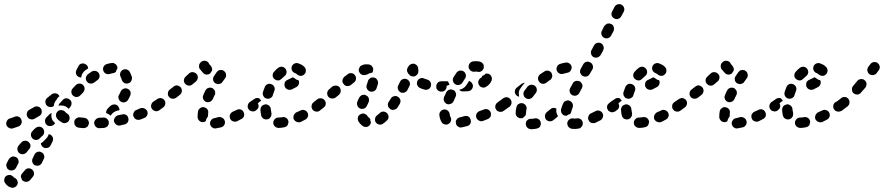

<svg xmlns="http://www.w3.org/2000/svg" viewBox="-39 -588 4263 926"><path d="M21 261Q17 258 13 257Q13 257 12 256Q9 256 6 256Q2 256 -1 257Q-4 258 -7 259Q-16 265 -18 275Q-21 285 -15 294Q-8 305 3 312Q8 314 13 316Q23 320 32 315Q41 311 45 301Q47 297 47 292Q46 287 44 282Q42 278 39 274Q35 271 30 269Q30 269 29 268Q28 268 27 267Q25 263 21 261ZM68 281Q69 282 69 282Q73 285 77 287Q82 289 87 289Q92 289 97 287Q101 285 105 282Q112 274 119 265Q126 257 125 247Q124 236 116 230Q108 223 97 224Q87 225 81 233Q75 241 69 247Q65 251 63 256Q61 262 62 267Q63 270 65 273Q66 276 67 280Q68 281 68 281ZM39 170Q34 168 29 167Q24 166 20 167Q15 169 11 172Q7 175 4 179Q-1 189 -6 198Q-8 202 -9 207Q-9 212 -7 217Q-6 222 -3 226Q1 229 5 232Q14 236 24 233Q34 230 39 220Q42 213 47 204Q53 195 50 185Q47 175 39 170ZM117 194Q120 204 129 209Q134 211 139 211Q144 212 149 210Q153 209 157 205Q161 202 163 198Q165 194 166 191L172 179Q177 170 173 160Q170 150 160 146Q151 141 141 145Q132 148 127 158L122 169Q120 172 119 175Q114 184 117 194ZM99 97Q96 94 91 92Q86 90 81 91Q76 91 72 93Q67 95 64 99Q57 107 50 115Q44 123 45 133Q46 143 53 150Q57 153 62 155Q67 156 72 156Q77 155 81 153Q85 151 89 147Q95 139 101 132Q108 125 108 114Q107 104 99 97ZM214 95 205 113Q201 122 191 125Q181 128 172 124Q166 121 162 115Q159 110 158 103Q164 100 168 96L177 87L182 82Q189 76 193 67Q195 63 196 59Q198 59 200 60Q201 60 203 61Q213 66 216 76Q219 85 214 95ZM161 71 167 66Q174 59 174 48Q174 38 167 30Q164 27 159 25Q155 23 150 23Q145 23 140 25Q135 27 132 30L126 35L118 44Q114 48 112 52Q110 57 110 62Q110 67 112 71Q114 76 117 79Q124 87 135 87Q145 87 152 80ZM64 8Q68 -1 64 -11Q63 -15 59 -19Q56 -23 51 -25Q47 -27 42 -27Q37 -27 32 -25Q22 -21 10 -17Q9 -17 8 -17Q-2 -13 -6 -4Q-11 5 -8 15Q-4 25 5 29Q14 34 24 31Q24 31 26 30Q38 26 50 22Q60 18 64 8ZM480 20Q483 16 485 12Q486 7 486 2Q485 -8 477 -15Q469 -22 459 -21Q449 -20 439 -20Q429 -19 422 -11Q415 -4 415 7Q416 12 418 16Q420 21 424 24Q427 27 432 29Q437 31 442 30Q452 30 463 29Q468 28 472 26Q477 24 480 20ZM381 24Q385 21 387 16Q389 12 390 7Q390 -4 384 -11Q377 -19 366 -20Q356 -21 347 -22Q337 -23 329 -17Q320 -11 319 0Q319 5 320 9Q321 14 324 18Q327 22 332 25Q336 27 341 28Q351 29 363 30Q368 30 372 29Q377 27 381 24ZM203 20Q198 20 193 19Q189 17 185 13Q178 6 178 -4Q178 -15 185 -22L199 -36Q201 -39 204 -40Q207 -42 210 -43Q209 -39 209 -34Q208 -29 209 -25Q210 -20 211 -15Q213 -11 215 -7Q218 -4 221 0L227 6L221 13Q217 16 213 18Q208 20 203 20ZM578 0Q580 -4 581 -9Q581 -14 580 -18Q578 -29 569 -34Q560 -39 550 -36Q540 -34 530 -32Q520 -29 515 -20Q509 -12 511 -2Q514 8 523 14Q531 19 541 17Q552 15 562 12Q567 11 571 8Q575 5 578 0ZM278 5Q283 4 287 1Q291 -1 293 -6Q299 -15 296 -25Q294 -35 285 -40Q279 -44 275 -49Q268 -56 257 -57Q247 -58 239 -51Q236 -47 233 -43Q231 -38 231 -33Q231 -28 232 -24Q234 -19 237 -15Q246 -5 259 2Q263 5 268 6Q273 7 278 5ZM671 -52Q667 -61 657 -65Q648 -69 638 -66Q629 -62 620 -58Q610 -55 606 -45Q601 -36 605 -26Q607 -22 610 -18Q613 -14 618 -12Q622 -10 627 -10Q632 -10 637 -11Q647 -15 657 -19Q667 -23 671 -33Q675 -42 671 -52ZM162 -44Q163 -49 162 -54Q162 -59 159 -63Q154 -72 144 -74Q133 -77 125 -71Q114 -65 103 -59Q93 -53 91 -44Q88 -34 93 -25Q98 -15 108 -13Q118 -10 127 -15Q139 -22 151 -29Q155 -31 158 -35Q161 -39 162 -44ZM473 -42Q473 -43 473 -44Q472 -45 473 -46Q473 -51 475 -56Q477 -60 480 -64Q487 -70 493 -77Q497 -80 501 -82Q506 -84 511 -84Q516 -85 521 -83Q525 -81 529 -78Q532 -74 534 -70Q537 -65 537 -60Q537 -59 537 -58Q537 -57 536 -56Q531 -55 525 -54Q516 -51 509 -46Q501 -41 496 -32Q495 -31 494 -30Q493 -31 492 -32Q484 -39 475 -42Q474 -42 473 -42ZM735 -91Q733 -95 728 -98Q724 -101 719 -102Q714 -102 710 -101Q705 -100 701 -97Q692 -91 690 -81Q688 -71 694 -63Q697 -58 701 -56Q706 -53 710 -52Q715 -51 720 -52Q725 -54 729 -56V-57Q738 -62 740 -73Q741 -83 735 -91ZM249 -90 263 -105Q269 -113 280 -114Q290 -114 298 -107Q302 -104 304 -100Q306 -95 306 -90Q306 -85 305 -81Q303 -76 300 -72L292 -63Q292 -63 292 -64H291Q288 -67 285 -70Q281 -73 277 -75Q273 -77 268 -78Q263 -79 258 -79Q254 -80 249 -79Q246 -79 243 -78Q244 -81 245 -84Q247 -88 249 -90ZM185 -81Q179 -89 180 -100Q181 -110 189 -116Q199 -124 209 -132Q217 -139 228 -138Q238 -137 245 -129Q246 -128 246 -127Q247 -126 248 -124Q246 -123 245 -122Q238 -116 234 -108L233 -106L232 -105Q226 -98 223 -90Q221 -84 221 -77Q220 -77 220 -77Q212 -70 202 -72Q191 -73 185 -81ZM532 -123Q531 -118 533 -113Q534 -108 537 -104Q540 -100 544 -98Q553 -92 563 -95Q573 -97 578 -106Q581 -110 583 -114Q586 -120 589 -127Q593 -136 590 -146Q586 -156 576 -160Q572 -162 567 -162Q562 -162 557 -160Q553 -158 549 -155Q545 -151 543 -147Q542 -142 539 -138Q538 -135 536 -132Q533 -128 532 -123ZM369 -160Q369 -165 367 -170Q365 -174 362 -178Q354 -185 344 -185Q334 -185 326 -177Q319 -170 312 -162Q305 -155 305 -144Q306 -134 313 -127Q321 -120 331 -120Q342 -121 349 -129Q355 -136 362 -142Q365 -146 367 -151Q369 -155 369 -160ZM437 -236Q431 -244 421 -246Q411 -248 402 -242Q394 -236 385 -230Q377 -223 375 -213Q374 -203 380 -195Q386 -186 397 -185Q407 -184 415 -190Q423 -196 430 -201Q439 -207 441 -217Q443 -227 437 -236ZM579 -186Q584 -187 588 -190Q592 -193 594 -198Q597 -202 597 -207Q598 -212 597 -217Q593 -229 587 -241Q582 -250 572 -253Q562 -256 553 -251Q544 -246 541 -236Q538 -226 543 -217Q546 -211 548 -204Q551 -194 560 -188Q569 -183 579 -186ZM330 -251 339 -268Q343 -278 353 -281Q363 -284 372 -279Q378 -276 382 -271Q386 -265 386 -258Q379 -253 371 -248Q364 -242 359 -234Q354 -226 353 -216Q353 -215 353 -214Q350 -214 347 -215Q343 -215 341 -217Q331 -222 328 -231Q325 -241 330 -251ZM471 -233Q462 -238 459 -248Q456 -258 461 -267Q466 -276 476 -279Q488 -283 499 -284Q504 -285 509 -284Q514 -282 518 -279Q522 -276 524 -272Q527 -268 527 -263Q527 -261 527 -260Q527 -259 527 -257Q522 -251 520 -242Q519 -242 519 -241Q516 -239 513 -237Q509 -235 505 -235Q498 -234 490 -231Q480 -229 471 -233Z M1045 -5Q1042 -15 1033 -20Q1024 -25 1014 -23Q1004 -20 995 -18Q985 -17 979 -8Q973 0 974 10Q975 15 978 20Q980 24 985 27Q989 30 993 31Q998 32 1003 31Q1014 29 1028 26Q1038 23 1043 14Q1048 5 1045 -5ZM914 -22Q914 -25 914 -27Q914 -38 916 -50Q917 -60 926 -66Q934 -73 944 -71Q949 -70 953 -68Q958 -65 961 -61Q964 -57 965 -52Q966 -48 965 -43Q964 -34 964 -27Q964 -26 964 -26Q962 -24 960 -21Q955 -13 953 -4Q953 -3 952 -3Q950 -1 947 0Q944 1 941 1Q930 2 923 -5Q915 -12 914 -22ZM1138 -28Q1139 -33 1139 -38Q1138 -43 1136 -47Q1132 -56 1122 -60Q1112 -63 1103 -58Q1093 -53 1083 -49Q1079 -47 1075 -43Q1072 -39 1070 -35Q1068 -30 1069 -25Q1069 -20 1071 -16Q1075 -6 1085 -3Q1095 1 1104 -3Q1115 -8 1125 -14Q1130 -16 1133 -20Q1136 -23 1138 -28ZM1203 -91Q1200 -96 1196 -98Q1192 -101 1187 -102Q1182 -102 1177 -101Q1173 -100 1169 -97L1166 -96Q1158 -90 1156 -80Q1154 -69 1160 -61Q1163 -57 1167 -54Q1172 -52 1177 -51Q1181 -50 1186 -51Q1191 -52 1195 -55L1197 -57Q1206 -63 1208 -73Q1209 -83 1203 -91ZM754 -105Q751 -109 747 -111Q742 -114 737 -115Q732 -116 728 -114Q723 -113 719 -110Q709 -103 701 -98Q692 -92 690 -81Q689 -71 694 -63Q700 -54 711 -52Q721 -51 729 -56Q738 -63 748 -70Q756 -76 758 -86Q760 -96 754 -105ZM954 -97Q958 -95 963 -95Q968 -95 973 -97Q978 -98 981 -102Q985 -105 987 -110Q991 -119 996 -129Q999 -133 999 -138Q999 -143 998 -148Q996 -153 993 -156Q990 -160 986 -163Q976 -167 966 -164Q957 -161 952 -152Q946 -141 942 -130Q937 -121 941 -111Q945 -101 954 -97ZM833 -166Q826 -174 816 -176Q806 -177 798 -170L780 -156Q772 -150 771 -140Q769 -129 776 -121Q782 -113 792 -112Q803 -111 811 -117L829 -131Q837 -138 838 -148Q839 -158 833 -166ZM909 -231Q902 -239 891 -240Q881 -241 873 -234Q865 -227 857 -219Q849 -212 848 -202Q847 -192 854 -184Q861 -176 871 -175Q881 -174 889 -181Q898 -189 907 -196Q914 -203 915 -213Q916 -224 909 -231ZM1000 -186Q1004 -184 1009 -183Q1014 -182 1018 -183Q1023 -184 1027 -186Q1032 -189 1034 -193Q1041 -203 1047 -211Q1050 -215 1051 -220Q1052 -225 1051 -230Q1050 -235 1048 -239Q1045 -243 1041 -246Q1037 -249 1032 -250Q1027 -251 1022 -250Q1017 -250 1013 -247Q1009 -244 1006 -240Q1000 -232 993 -221Q987 -212 989 -202Q991 -192 1000 -186ZM930 -250Q929 -250 929 -250Q921 -257 921 -267Q920 -278 927 -285L928 -287Q932 -290 936 -293Q941 -295 946 -295Q951 -295 955 -294Q960 -292 964 -289Q966 -287 967 -285Q968 -283 969 -281Q972 -276 977 -271Q980 -268 982 -263Q984 -259 984 -254Q984 -252 984 -251Q984 -249 984 -248Q979 -241 974 -233Q974 -233 974 -233Q966 -228 957 -228Q948 -229 942 -235Q935 -242 930 -249Q930 -249 930 -250Z M1348 16Q1350 12 1351 7Q1353 2 1352 -3Q1350 -13 1342 -19Q1333 -25 1323 -23Q1313 -21 1303 -21Q1293 -21 1286 -13Q1279 -6 1279 5Q1279 10 1281 14Q1283 19 1287 22Q1290 25 1295 27Q1300 29 1305 29Q1317 29 1331 26Q1336 25 1340 23Q1345 20 1348 16ZM1444 -45Q1439 -54 1429 -57Q1419 -60 1410 -55Q1400 -50 1390 -46Q1386 -44 1383 -40Q1379 -36 1378 -32Q1376 -27 1376 -22Q1376 -17 1378 -12Q1381 -8 1384 -5Q1388 -1 1393 0Q1397 2 1402 2Q1407 2 1412 0Q1422 -5 1433 -11Q1443 -16 1446 -26Q1449 -36 1444 -45ZM1221 -30Q1218 -43 1217 -59Q1217 -64 1219 -68Q1220 -73 1224 -77Q1227 -80 1232 -82Q1236 -84 1241 -85Q1251 -85 1259 -78Q1267 -71 1267 -61Q1268 -51 1270 -43Q1271 -40 1270 -36Q1270 -32 1269 -28Q1265 -23 1262 -18Q1260 -16 1257 -15Q1255 -13 1252 -13Q1242 -10 1233 -15Q1224 -20 1221 -30ZM1512 -91Q1510 -95 1505 -98Q1501 -101 1496 -102Q1491 -102 1487 -101Q1482 -100 1478 -97L1474 -95Q1465 -89 1464 -79Q1462 -69 1468 -60Q1471 -56 1475 -53Q1479 -51 1484 -50Q1489 -49 1494 -50Q1499 -51 1503 -54L1506 -57Q1515 -62 1517 -73Q1518 -83 1512 -91ZM1207 -92Q1213 -98 1221 -102Q1216 -107 1212 -113Q1211 -114 1210 -114Q1208 -114 1207 -115Q1202 -116 1197 -115Q1192 -114 1188 -111Q1178 -104 1169 -98Q1160 -92 1158 -81Q1157 -71 1162 -63Q1165 -59 1170 -56Q1174 -53 1179 -52Q1183 -52 1187 -52Q1191 -53 1195 -55Q1195 -56 1195 -58Q1194 -67 1197 -75Q1200 -85 1207 -92ZM1231 -125Q1234 -121 1237 -117Q1241 -114 1246 -113Q1251 -111 1256 -112Q1261 -112 1265 -115Q1269 -117 1273 -121Q1276 -125 1277 -130Q1280 -140 1284 -150Q1286 -154 1286 -159Q1286 -164 1284 -169Q1282 -173 1278 -177Q1275 -180 1270 -182Q1260 -186 1251 -182Q1241 -177 1238 -168Q1233 -156 1229 -144Q1228 -139 1228 -134Q1229 -129 1231 -125ZM1401 -201Q1396 -202 1391 -204Q1384 -208 1378 -213Q1378 -213 1378 -213Q1376 -214 1374 -215Q1372 -214 1370 -214Q1368 -213 1367 -212Q1361 -209 1346 -202Q1346 -202 1345 -202Q1345 -201 1344 -201Q1341 -198 1337 -195Q1333 -189 1333 -182Q1332 -175 1335 -169Q1340 -159 1350 -156Q1359 -153 1369 -157Q1383 -165 1390 -168Q1399 -173 1402 -182Q1405 -192 1401 -201ZM1284 -207Q1288 -204 1292 -202Q1297 -200 1302 -200Q1307 -200 1311 -202Q1316 -205 1319 -208Q1326 -215 1333 -221Q1341 -227 1343 -237Q1344 -248 1338 -256Q1332 -264 1322 -266Q1311 -267 1303 -261Q1292 -253 1283 -242Q1276 -235 1276 -224Q1276 -214 1284 -207ZM1389 -284Q1384 -283 1380 -281Q1375 -278 1372 -274Q1369 -271 1368 -266Q1365 -256 1370 -247Q1375 -238 1385 -235Q1388 -234 1390 -232Q1392 -231 1393 -230Q1400 -223 1411 -222Q1421 -222 1428 -229Q1436 -236 1436 -246Q1437 -257 1430 -264Q1424 -271 1415 -276Q1407 -280 1399 -283Q1394 -284 1389 -284Z M1711 20Q1699 12 1690 -2Q1685 -11 1687 -21Q1689 -31 1698 -36Q1707 -42 1717 -40Q1727 -37 1733 -29Q1735 -24 1739 -22Q1741 -20 1743 -18Q1746 -16 1747 -13Q1747 -6 1749 0Q1749 2 1750 4Q1749 6 1748 9Q1747 11 1746 13Q1740 22 1730 24Q1720 26 1711 20ZM1835 -24Q1835 -29 1833 -34Q1831 -38 1828 -42Q1821 -49 1810 -50Q1800 -50 1793 -43Q1786 -37 1780 -32Q1771 -26 1770 -15Q1768 -5 1774 3Q1777 7 1782 10Q1786 12 1791 13Q1796 14 1801 12Q1805 11 1809 8Q1818 2 1827 -7Q1831 -10 1833 -15Q1835 -19 1835 -24ZM1526 -105Q1520 -113 1509 -114Q1499 -115 1491 -109Q1481 -101 1477 -98Q1473 -95 1470 -91Q1467 -87 1466 -82Q1466 -77 1466 -72Q1467 -67 1470 -63Q1476 -54 1486 -52Q1496 -50 1505 -56Q1511 -60 1523 -70Q1531 -76 1532 -87Q1533 -97 1526 -105ZM1880 -121Q1872 -127 1862 -124Q1851 -122 1846 -113Q1841 -104 1836 -97Q1833 -93 1832 -88Q1831 -83 1832 -78Q1833 -73 1836 -69Q1839 -65 1843 -62Q1852 -56 1862 -59Q1872 -61 1878 -69Q1883 -78 1889 -87Q1894 -96 1892 -106Q1889 -116 1880 -121ZM1685 -77Q1687 -73 1691 -69Q1694 -66 1699 -64Q1709 -61 1718 -65Q1727 -69 1731 -79Q1734 -86 1738 -93Q1740 -98 1741 -103Q1741 -107 1740 -112Q1739 -117 1736 -121Q1733 -125 1728 -127Q1724 -130 1719 -131Q1714 -131 1709 -130Q1705 -129 1701 -126Q1697 -123 1694 -118Q1688 -108 1684 -96Q1682 -92 1683 -87Q1683 -82 1685 -77ZM1604 -148Q1605 -153 1603 -158Q1602 -163 1599 -167Q1592 -175 1582 -175Q1571 -176 1563 -170L1548 -157Q1540 -150 1539 -140Q1538 -129 1545 -121Q1552 -113 1562 -113Q1572 -112 1580 -118L1596 -131Q1599 -135 1602 -139Q1604 -143 1604 -148ZM1937 -191Q1936 -195 1932 -199Q1929 -203 1925 -205Q1916 -210 1906 -207Q1896 -204 1891 -195L1882 -177Q1880 -173 1879 -168Q1879 -163 1880 -158Q1882 -153 1885 -149Q1888 -146 1892 -143Q1902 -138 1912 -142Q1921 -145 1926 -154L1935 -172Q1938 -176 1938 -181Q1939 -186 1937 -191ZM1745 -147Q1754 -144 1764 -148Q1773 -152 1777 -162Q1781 -173 1784 -184Q1786 -194 1780 -203Q1775 -212 1765 -214Q1760 -215 1755 -214Q1750 -214 1746 -211Q1742 -208 1739 -204Q1736 -200 1735 -195Q1733 -188 1730 -179Q1726 -170 1731 -160Q1735 -151 1745 -147ZM2115 -171Q2115 -176 2113 -181Q2111 -185 2108 -189Q2104 -192 2100 -194Q2095 -196 2090 -196Q2079 -196 2072 -189Q2065 -181 2065 -171Q2065 -166 2066 -161Q2068 -157 2072 -153Q2075 -150 2080 -148Q2085 -146 2090 -146Q2100 -146 2108 -153Q2115 -161 2115 -171ZM2027 -158Q2032 -160 2035 -164Q2038 -168 2039 -173Q2042 -183 2037 -192Q2032 -201 2022 -204Q2014 -206 2007 -209Q1998 -214 1988 -210Q1978 -207 1974 -197Q1972 -193 1972 -188Q1971 -183 1973 -178Q1975 -174 1978 -170Q1981 -166 1986 -164Q1996 -159 2008 -156Q2013 -154 2018 -155Q2023 -155 2027 -158ZM1673 -225Q1667 -234 1657 -235Q1646 -237 1638 -230Q1630 -224 1622 -218Q1618 -215 1616 -210Q1613 -206 1613 -201Q1612 -196 1613 -191Q1615 -187 1618 -183Q1624 -174 1635 -173Q1645 -172 1653 -178Q1661 -185 1668 -190Q1677 -197 1678 -207Q1679 -217 1673 -225ZM1938 -224Q1937 -225 1936 -227Q1934 -228 1933 -230Q1930 -232 1928 -236Q1926 -239 1925 -243Q1923 -248 1924 -253Q1925 -258 1927 -262Q1930 -266 1932 -269Q1934 -274 1939 -276Q1943 -279 1947 -280Q1952 -281 1957 -281Q1962 -280 1966 -277Q1972 -274 1975 -268Q1978 -262 1978 -256Q1978 -251 1979 -247Q1979 -242 1978 -237Q1976 -232 1973 -228Q1968 -225 1964 -221Q1964 -221 1964 -221Q1962 -220 1960 -220Q1959 -219 1957 -219Q1952 -219 1947 -220Q1942 -221 1938 -224ZM1706 -228Q1697 -232 1693 -242Q1691 -246 1691 -251Q1692 -256 1694 -261Q1696 -265 1699 -269Q1703 -272 1708 -274Q1718 -278 1727 -278Q1734 -278 1741 -277Q1751 -275 1757 -266Q1763 -257 1760 -247Q1760 -244 1759 -242Q1758 -239 1756 -237Q1754 -237 1752 -237Q1742 -235 1734 -230Q1732 -229 1731 -228Q1729 -228 1728 -228Q1727 -228 1725 -227Q1716 -224 1706 -228Z M2231 -10Q2229 -20 2220 -26Q2211 -31 2201 -28Q2189 -25 2179 -22Q2174 -21 2170 -18Q2166 -16 2163 -11Q2160 -7 2159 -2Q2159 3 2160 7Q2162 18 2171 23Q2179 29 2190 26Q2201 24 2214 20Q2224 18 2229 9Q2234 0 2231 -10ZM2106 12Q2111 13 2116 13Q2121 12 2125 9Q2134 4 2136 -6Q2139 -16 2133 -25Q2131 -30 2130 -37Q2129 -47 2121 -54Q2113 -61 2103 -60Q2093 -59 2086 -51Q2079 -43 2080 -33Q2082 -13 2091 1Q2093 5 2097 8Q2101 11 2106 12ZM2328 -28Q2329 -32 2329 -37Q2329 -42 2327 -47Q2323 -56 2314 -60Q2304 -64 2295 -60Q2284 -56 2273 -52Q2264 -48 2259 -39Q2255 -29 2259 -19Q2263 -10 2272 -6Q2281 -1 2291 -5Q2303 -10 2314 -14Q2319 -16 2322 -20Q2326 -23 2328 -28ZM2400 -92Q2397 -96 2393 -98Q2389 -101 2384 -102Q2379 -102 2374 -101Q2369 -100 2365 -97Q2363 -96 2361 -94Q2356 -91 2354 -87Q2351 -83 2350 -78Q2349 -73 2350 -68Q2351 -63 2354 -59Q2359 -51 2370 -49Q2380 -47 2388 -52Q2392 -55 2395 -57Q2403 -63 2405 -73Q2406 -83 2400 -92ZM2105 -125 2103 -121Q2101 -116 2101 -111Q2100 -106 2102 -102Q2104 -97 2107 -93Q2110 -90 2115 -87Q2124 -83 2134 -87Q2144 -90 2148 -99L2150 -103L2158 -121Q2163 -130 2159 -140Q2156 -150 2147 -154Q2142 -156 2137 -157Q2132 -157 2127 -155Q2123 -154 2119 -150Q2115 -147 2113 -142ZM2120 -176Q2124 -178 2129 -179Q2126 -184 2124 -190Q2124 -192 2123 -194Q2121 -195 2119 -196Q2116 -196 2114 -196H2090Q2080 -196 2072 -189Q2065 -181 2065 -171Q2065 -166 2067 -161Q2069 -157 2072 -153Q2076 -150 2080 -148Q2085 -146 2090 -146L2093 -152Q2097 -160 2103 -166Q2111 -173 2120 -176ZM2194 -147Q2207 -148 2218 -148Q2229 -149 2236 -157Q2242 -165 2242 -175Q2241 -183 2236 -189Q2231 -195 2223 -198Q2222 -196 2221 -194Q2216 -187 2212 -180Q2207 -172 2200 -166Q2193 -160 2183 -157Q2180 -156 2177 -156Q2178 -154 2179 -151Q2182 -149 2186 -148Q2190 -147 2194 -147ZM2317 -232Q2314 -233 2311 -233Q2307 -234 2304 -233Q2300 -229 2296 -226Q2291 -223 2287 -222Q2286 -221 2286 -220Q2285 -218 2285 -217Q2284 -214 2279 -212Q2271 -206 2268 -196Q2266 -186 2272 -177Q2277 -168 2288 -166Q2298 -164 2306 -170Q2325 -181 2332 -200Q2335 -209 2331 -219Q2327 -228 2317 -232ZM2158 -181Q2167 -176 2177 -179Q2187 -182 2192 -191Q2197 -200 2203 -208Q2209 -216 2208 -226Q2206 -237 2198 -243Q2194 -246 2189 -247Q2184 -248 2179 -248Q2175 -247 2170 -244Q2166 -242 2163 -238Q2155 -227 2148 -215Q2143 -206 2146 -196Q2149 -186 2158 -181ZM2226 -282Q2220 -273 2221 -263Q2222 -258 2225 -254Q2227 -250 2231 -247Q2235 -244 2240 -243Q2245 -241 2250 -242Q2253 -243 2255 -243Q2260 -243 2265 -242Q2275 -239 2283 -245Q2292 -251 2294 -261Q2295 -266 2294 -271Q2294 -275 2291 -280Q2288 -284 2284 -287Q2280 -289 2275 -291Q2265 -293 2255 -293Q2249 -293 2242 -292Q2232 -290 2226 -282Z M2559 29Q2563 26 2566 22Q2568 18 2569 13Q2570 8 2569 3Q2567 -7 2559 -13Q2550 -19 2540 -17Q2533 -15 2526 -15Q2525 -15 2523 -15Q2518 -16 2514 -14Q2509 -13 2505 -9Q2501 -6 2499 -2Q2497 3 2497 8Q2496 18 2503 26Q2510 34 2520 35Q2523 35 2526 35Q2538 35 2550 32Q2555 31 2559 29ZM2760 29Q2764 26 2767 22Q2770 18 2771 14Q2772 9 2772 4Q2770 -6 2762 -13Q2753 -19 2743 -17Q2737 -16 2732 -16Q2729 -16 2726 -17Q2715 -18 2707 -12Q2699 -6 2697 4Q2696 9 2698 14Q2699 19 2702 23Q2705 27 2709 29Q2713 32 2718 33Q2725 34 2732 34Q2741 34 2751 32Q2756 32 2760 29ZM2869 -23Q2870 -28 2870 -33Q2869 -37 2867 -42Q2862 -51 2852 -54Q2842 -57 2833 -52Q2822 -46 2811 -41Q2802 -37 2799 -27Q2795 -17 2800 -8Q2802 -3 2806 0Q2809 3 2814 5Q2819 6 2824 6Q2829 6 2833 4Q2844 -2 2857 -8Q2861 -10 2864 -14Q2867 -18 2869 -23ZM2652 -28Q2651 -29 2651 -30Q2646 -39 2644 -48Q2643 -56 2645 -64Q2638 -68 2629 -68Q2621 -67 2615 -61Q2607 -54 2598 -47Q2595 -44 2592 -40Q2590 -35 2589 -31Q2589 -26 2590 -21Q2591 -16 2594 -12Q2601 -4 2611 -3Q2621 -2 2629 -8Q2639 -16 2649 -24Q2650 -25 2650 -26Q2651 -27 2652 -28ZM2456 -24Q2452 -28 2450 -32Q2448 -37 2448 -42Q2448 -43 2448 -45Q2448 -57 2452 -72Q2454 -82 2463 -87Q2472 -92 2482 -90Q2492 -87 2497 -79Q2503 -70 2500 -60Q2498 -51 2498 -45Q2498 -44 2498 -43Q2498 -40 2497 -36Q2496 -32 2494 -29Q2492 -28 2490 -26Q2487 -24 2485 -21Q2482 -19 2480 -18Q2477 -18 2474 -18Q2469 -17 2464 -19Q2460 -21 2456 -24ZM2667 -61Q2670 -73 2676 -87Q2678 -92 2681 -96Q2684 -99 2689 -101Q2693 -103 2698 -104Q2703 -104 2708 -102Q2718 -98 2722 -89Q2726 -79 2723 -70Q2718 -58 2716 -49Q2715 -46 2714 -43Q2712 -40 2710 -38Q2701 -36 2694 -30Q2693 -30 2693 -30Q2691 -30 2689 -30Q2687 -30 2685 -30Q2675 -33 2670 -42Q2665 -51 2667 -61ZM2942 -91Q2940 -95 2935 -98Q2931 -101 2926 -102Q2921 -102 2917 -101Q2912 -100 2908 -97Q2905 -95 2900 -92Q2896 -89 2893 -85Q2890 -81 2889 -76Q2888 -71 2889 -66Q2890 -62 2893 -57Q2895 -53 2900 -51Q2904 -48 2909 -47Q2913 -46 2918 -47Q2923 -48 2927 -50Q2933 -54 2936 -57Q2945 -62 2947 -73Q2948 -83 2942 -91ZM2423 -109Q2420 -113 2416 -116Q2411 -118 2406 -119Q2402 -120 2397 -118Q2392 -117 2388 -114Q2375 -104 2366 -98Q2357 -92 2355 -82Q2354 -71 2359 -63Q2362 -59 2366 -56Q2371 -53 2375 -52Q2380 -52 2385 -53Q2390 -54 2394 -56Q2404 -63 2419 -74Q2427 -81 2428 -91Q2429 -101 2423 -109ZM2496 -115Q2505 -109 2515 -111Q2525 -113 2531 -121Q2537 -130 2544 -138Q2551 -146 2550 -157Q2549 -167 2541 -174Q2537 -177 2532 -178Q2527 -180 2522 -179Q2517 -179 2513 -176Q2508 -174 2505 -170Q2497 -160 2490 -150Q2484 -142 2486 -131Q2488 -121 2496 -115ZM2484 -187Q2481 -186 2477 -184Q2466 -176 2454 -166Q2446 -160 2444 -149Q2443 -139 2449 -131Q2452 -127 2456 -125Q2460 -122 2465 -122Q2464 -124 2464 -128Q2462 -137 2464 -147Q2466 -156 2472 -163Q2479 -174 2488 -184Q2490 -187 2492 -189Q2488 -189 2484 -187ZM2721 -129Q2726 -127 2731 -126Q2736 -126 2740 -127Q2745 -129 2749 -132Q2753 -135 2755 -140L2767 -162Q2772 -171 2769 -181Q2765 -191 2756 -196Q2752 -198 2747 -198Q2742 -199 2737 -197Q2732 -196 2729 -193Q2725 -190 2723 -185L2711 -163Q2706 -154 2709 -144Q2712 -134 2721 -129ZM2561 -194Q2567 -185 2578 -184Q2588 -183 2596 -189Q2605 -196 2613 -202Q2618 -204 2620 -208Q2623 -213 2624 -217Q2625 -222 2624 -227Q2623 -232 2621 -236Q2615 -245 2605 -247Q2595 -249 2586 -243Q2575 -236 2565 -229Q2557 -222 2556 -212Q2555 -202 2561 -194ZM2759 -237Q2761 -232 2764 -228Q2767 -224 2771 -222Q2780 -217 2790 -219Q2800 -222 2805 -231L2818 -253Q2823 -262 2820 -272Q2817 -282 2808 -287Q2799 -292 2789 -290Q2779 -287 2774 -278L2762 -256Q2759 -252 2759 -247Q2758 -242 2759 -237ZM2646 -249Q2649 -239 2658 -234Q2667 -229 2677 -232Q2687 -235 2697 -237Q2708 -239 2713 -247Q2719 -256 2718 -266Q2716 -276 2707 -282Q2699 -288 2688 -286Q2676 -284 2663 -280Q2653 -277 2648 -268Q2643 -259 2646 -249ZM2818 -354 2814 -347Q2809 -338 2812 -328Q2814 -318 2823 -313Q2832 -308 2842 -311Q2852 -314 2858 -323L2862 -330Q2862 -330 2862 -330Q2862 -330 2862 -330L2870 -345Q2872 -350 2873 -355Q2873 -360 2872 -364Q2870 -369 2867 -373Q2864 -377 2860 -379Q2851 -384 2841 -381Q2831 -378 2826 -369ZM2874 -406Q2883 -401 2893 -404Q2903 -407 2908 -416L2920 -438Q2922 -443 2922 -448Q2923 -453 2921 -457Q2920 -462 2917 -466Q2914 -470 2909 -472Q2905 -474 2900 -475Q2895 -475 2890 -474Q2886 -472 2882 -469Q2878 -466 2875 -462L2864 -440Q2859 -430 2862 -421Q2865 -411 2874 -406ZM2924 -499Q2928 -496 2933 -496Q2938 -495 2943 -497Q2947 -498 2951 -502Q2955 -505 2957 -509L2969 -531Q2974 -540 2971 -550Q2968 -560 2959 -565Q2950 -570 2940 -567Q2930 -564 2925 -555L2913 -532Q2908 -523 2911 -513Q2914 -504 2924 -499Z M3087 16Q3089 12 3090 7Q3092 2 3091 -3Q3089 -13 3081 -19Q3072 -25 3062 -23Q3052 -21 3042 -21Q3032 -21 3025 -13Q3018 -6 3018 5Q3018 10 3020 14Q3022 19 3026 22Q3029 25 3034 27Q3039 29 3044 29Q3056 29 3070 26Q3075 25 3079 23Q3084 20 3087 16ZM3183 -45Q3178 -54 3168 -57Q3158 -60 3149 -55Q3139 -50 3129 -46Q3125 -44 3122 -40Q3118 -36 3117 -32Q3115 -27 3115 -22Q3115 -17 3117 -12Q3120 -8 3123 -5Q3127 -1 3132 0Q3136 2 3141 2Q3146 2 3151 0Q3161 -5 3172 -11Q3182 -16 3185 -26Q3188 -36 3183 -45ZM2960 -30Q2957 -43 2956 -59Q2956 -64 2958 -68Q2959 -73 2963 -77Q2966 -80 2971 -82Q2975 -84 2980 -85Q2990 -85 2998 -78Q3006 -71 3006 -61Q3007 -51 3009 -43Q3010 -40 3009 -36Q3009 -32 3008 -28Q3004 -23 3001 -18Q2999 -16 2996 -15Q2994 -13 2991 -13Q2981 -10 2972 -15Q2963 -20 2960 -30ZM3251 -91Q3249 -95 3244 -98Q3240 -101 3235 -102Q3230 -102 3226 -101Q3221 -100 3217 -97L3213 -95Q3204 -89 3203 -79Q3201 -69 3207 -60Q3210 -56 3214 -53Q3218 -51 3223 -50Q3228 -49 3233 -50Q3238 -51 3242 -54L3245 -57Q3254 -62 3256 -73Q3257 -83 3251 -91ZM2946 -92Q2952 -98 2960 -102Q2955 -107 2951 -113Q2950 -114 2949 -114Q2947 -114 2946 -115Q2941 -116 2936 -115Q2931 -114 2927 -111Q2917 -104 2908 -98Q2899 -92 2897 -81Q2896 -71 2901 -63Q2904 -59 2909 -56Q2913 -53 2918 -52Q2922 -52 2926 -52Q2930 -53 2934 -55Q2934 -56 2934 -58Q2933 -67 2936 -75Q2939 -85 2946 -92ZM2970 -125Q2973 -121 2976 -117Q2980 -114 2985 -113Q2990 -111 2995 -112Q3000 -112 3004 -115Q3008 -117 3012 -121Q3015 -125 3016 -130Q3019 -140 3023 -150Q3025 -154 3025 -159Q3025 -164 3023 -169Q3021 -173 3017 -177Q3014 -180 3009 -182Q2999 -186 2990 -182Q2980 -177 2977 -168Q2972 -156 2968 -144Q2967 -139 2967 -134Q2968 -129 2970 -125ZM3140 -201Q3135 -202 3130 -204Q3123 -208 3117 -213Q3117 -213 3117 -213Q3115 -214 3113 -215Q3111 -214 3109 -214Q3107 -213 3106 -212Q3100 -209 3085 -202Q3085 -202 3084 -202Q3084 -201 3083 -201Q3080 -198 3076 -195Q3072 -189 3072 -182Q3071 -175 3074 -169Q3079 -159 3089 -156Q3098 -153 3108 -157Q3122 -165 3129 -168Q3138 -173 3141 -182Q3144 -192 3140 -201ZM3023 -207Q3027 -204 3031 -202Q3036 -200 3041 -200Q3046 -200 3050 -202Q3055 -205 3058 -208Q3065 -215 3072 -221Q3080 -227 3082 -237Q3083 -248 3077 -256Q3071 -264 3061 -266Q3050 -267 3042 -261Q3031 -253 3022 -242Q3015 -235 3015 -224Q3015 -214 3023 -207ZM3128 -284Q3123 -283 3119 -281Q3114 -278 3111 -274Q3108 -271 3107 -266Q3104 -256 3109 -247Q3114 -238 3124 -235Q3127 -234 3129 -232Q3131 -231 3132 -230Q3139 -223 3150 -222Q3160 -222 3167 -229Q3175 -236 3175 -246Q3176 -257 3169 -264Q3163 -271 3154 -276Q3146 -280 3138 -283Q3133 -284 3128 -284Z M3561 -5Q3558 -15 3549 -20Q3540 -25 3530 -23Q3520 -20 3511 -18Q3501 -17 3495 -8Q3489 0 3490 10Q3491 15 3494 20Q3496 24 3501 27Q3505 30 3509 31Q3514 32 3519 31Q3530 29 3544 26Q3554 23 3559 14Q3564 5 3561 -5ZM3430 -22Q3430 -25 3430 -27Q3430 -38 3432 -50Q3433 -60 3442 -66Q3450 -73 3460 -71Q3465 -70 3469 -68Q3474 -65 3477 -61Q3480 -57 3481 -52Q3482 -48 3481 -43Q3480 -34 3480 -27Q3480 -26 3480 -26Q3478 -24 3476 -21Q3471 -13 3469 -4Q3469 -3 3468 -3Q3466 -1 3463 0Q3460 1 3457 1Q3446 2 3439 -5Q3431 -12 3430 -22ZM3654 -28Q3655 -33 3655 -38Q3654 -43 3652 -47Q3648 -56 3638 -60Q3628 -63 3619 -58Q3609 -53 3599 -49Q3595 -47 3591 -43Q3588 -39 3586 -35Q3584 -30 3585 -25Q3585 -20 3587 -16Q3591 -6 3601 -3Q3611 1 3620 -3Q3631 -8 3641 -14Q3646 -16 3649 -20Q3652 -23 3654 -28ZM3719 -91Q3716 -96 3712 -98Q3708 -101 3703 -102Q3698 -102 3693 -101Q3689 -100 3685 -97L3682 -96Q3674 -90 3672 -80Q3670 -69 3676 -61Q3679 -57 3683 -54Q3688 -52 3693 -51Q3697 -50 3702 -51Q3707 -52 3711 -55L3713 -57Q3722 -63 3724 -73Q3725 -83 3719 -91ZM3270 -105Q3267 -109 3263 -111Q3258 -114 3253 -115Q3248 -116 3244 -114Q3239 -113 3235 -110Q3225 -103 3217 -98Q3208 -92 3206 -81Q3205 -71 3210 -63Q3216 -54 3227 -52Q3237 -51 3245 -56Q3254 -63 3264 -70Q3272 -76 3274 -86Q3276 -96 3270 -105ZM3470 -97Q3474 -95 3479 -95Q3484 -95 3489 -97Q3494 -98 3497 -102Q3501 -105 3503 -110Q3507 -119 3512 -129Q3515 -133 3515 -138Q3515 -143 3514 -148Q3512 -153 3509 -156Q3506 -160 3502 -163Q3492 -167 3482 -164Q3473 -161 3468 -152Q3462 -141 3458 -130Q3453 -121 3457 -111Q3461 -101 3470 -97ZM3349 -166Q3342 -174 3332 -176Q3322 -177 3314 -170L3296 -156Q3288 -150 3287 -140Q3285 -129 3292 -121Q3298 -113 3308 -112Q3319 -111 3327 -117L3345 -131Q3353 -138 3354 -148Q3355 -158 3349 -166ZM3425 -231Q3418 -239 3407 -240Q3397 -241 3389 -234Q3381 -227 3373 -219Q3365 -212 3364 -202Q3363 -192 3370 -184Q3377 -176 3387 -175Q3397 -174 3405 -181Q3414 -189 3423 -196Q3430 -203 3431 -213Q3432 -224 3425 -231ZM3516 -186Q3520 -184 3525 -183Q3530 -182 3534 -183Q3539 -184 3543 -186Q3548 -189 3550 -193Q3557 -203 3563 -211Q3566 -215 3567 -220Q3568 -225 3567 -230Q3566 -235 3564 -239Q3561 -243 3557 -246Q3553 -249 3548 -250Q3543 -251 3538 -250Q3533 -250 3529 -247Q3525 -244 3522 -240Q3516 -232 3509 -221Q3503 -212 3505 -202Q3507 -192 3516 -186ZM3446 -250Q3445 -250 3445 -250Q3437 -257 3437 -267Q3436 -278 3443 -285L3444 -287Q3448 -290 3452 -293Q3457 -295 3462 -295Q3467 -295 3471 -294Q3476 -292 3480 -289Q3482 -287 3483 -285Q3484 -283 3485 -281Q3488 -276 3493 -271Q3496 -268 3498 -263Q3500 -259 3500 -254Q3500 -252 3500 -251Q3500 -249 3500 -248Q3495 -241 3490 -233Q3490 -233 3490 -233Q3482 -228 3473 -228Q3464 -229 3458 -235Q3451 -242 3446 -249Q3446 -249 3446 -250Z M3864 16Q3866 12 3867 7Q3869 2 3868 -3Q3866 -13 3858 -19Q3849 -25 3839 -23Q3829 -21 3819 -21Q3809 -21 3802 -13Q3795 -6 3795 5Q3795 10 3797 14Q3799 19 3803 22Q3806 25 3811 27Q3816 29 3821 29Q3833 29 3847 26Q3852 25 3856 23Q3861 20 3864 16ZM3960 -45Q3955 -54 3945 -57Q3935 -60 3926 -55Q3916 -50 3906 -46Q3902 -44 3899 -40Q3895 -36 3894 -32Q3892 -27 3892 -22Q3892 -17 3894 -12Q3897 -8 3900 -5Q3904 -1 3909 0Q3913 2 3918 2Q3923 2 3928 0Q3938 -5 3949 -11Q3959 -16 3962 -26Q3965 -36 3960 -45ZM3737 -30Q3734 -43 3733 -59Q3733 -64 3735 -68Q3736 -73 3740 -77Q3743 -80 3748 -82Q3752 -84 3757 -85Q3767 -85 3775 -78Q3783 -71 3783 -61Q3784 -51 3786 -43Q3787 -40 3786 -36Q3786 -32 3785 -28Q3781 -23 3778 -18Q3776 -16 3773 -15Q3771 -13 3768 -13Q3758 -10 3749 -15Q3740 -20 3737 -30ZM4028 -91Q4026 -95 4021 -98Q4017 -101 4012 -102Q4007 -102 4003 -101Q3998 -100 3994 -97L3990 -95Q3981 -89 3980 -79Q3978 -69 3984 -60Q3987 -56 3991 -53Q3995 -51 4000 -50Q4005 -49 4010 -50Q4015 -51 4019 -54L4022 -57Q4031 -62 4033 -73Q4034 -83 4028 -91ZM3723 -92Q3729 -98 3737 -102Q3732 -107 3728 -113Q3727 -114 3726 -114Q3724 -114 3723 -115Q3718 -116 3713 -115Q3708 -114 3704 -111Q3694 -104 3685 -98Q3676 -92 3674 -81Q3673 -71 3678 -63Q3681 -59 3686 -56Q3690 -53 3695 -52Q3699 -52 3703 -52Q3707 -53 3711 -55Q3711 -56 3711 -58Q3710 -67 3713 -75Q3716 -85 3723 -92ZM3747 -125Q3750 -121 3753 -117Q3757 -114 3762 -113Q3767 -111 3772 -112Q3777 -112 3781 -115Q3785 -117 3789 -121Q3792 -125 3793 -130Q3796 -140 3800 -150Q3802 -154 3802 -159Q3802 -164 3800 -169Q3798 -173 3794 -177Q3791 -180 3786 -182Q3776 -186 3767 -182Q3757 -177 3754 -168Q3749 -156 3745 -144Q3744 -139 3744 -134Q3745 -129 3747 -125ZM3917 -201Q3912 -202 3907 -204Q3900 -208 3894 -213Q3894 -213 3894 -213Q3892 -214 3890 -215Q3888 -214 3886 -214Q3884 -213 3883 -212Q3877 -209 3862 -202Q3862 -202 3861 -202Q3861 -201 3860 -201Q3857 -198 3853 -195Q3849 -189 3849 -182Q3848 -175 3851 -169Q3856 -159 3866 -156Q3875 -153 3885 -157Q3899 -165 3906 -168Q3915 -173 3918 -182Q3921 -192 3917 -201ZM3800 -207Q3804 -204 3808 -202Q3813 -200 3818 -200Q3823 -200 3827 -202Q3832 -205 3835 -208Q3842 -215 3849 -221Q3857 -227 3859 -237Q3860 -248 3854 -256Q3848 -264 3838 -266Q3827 -267 3819 -261Q3808 -253 3799 -242Q3792 -235 3792 -224Q3792 -214 3800 -207ZM3905 -284Q3900 -283 3896 -281Q3891 -278 3888 -274Q3885 -271 3884 -266Q3881 -256 3886 -247Q3891 -238 3901 -235Q3904 -234 3906 -232Q3908 -231 3909 -230Q3916 -223 3927 -222Q3937 -222 3944 -229Q3952 -236 3952 -246Q3953 -257 3946 -264Q3940 -271 3931 -276Q3923 -280 3915 -283Q3910 -284 3905 -284Z M4058 -94Q4059 -98 4057 -103Q4056 -108 4052 -112Q4049 -115 4045 -118Q4040 -120 4035 -120Q4030 -121 4026 -119Q4021 -118 4017 -114Q4005 -104 3994 -96Q3989 -93 3987 -89Q3984 -85 3983 -80Q3983 -75 3984 -70Q3985 -65 3988 -61Q3994 -53 4004 -51Q4014 -49 4022 -55Q4036 -65 4050 -76Q4053 -80 4056 -84Q4058 -89 4058 -94ZM4140 -185Q4140 -190 4137 -194Q4135 -198 4131 -201Q4127 -205 4122 -206Q4118 -207 4113 -207Q4108 -206 4103 -204Q4099 -202 4096 -198Q4085 -185 4076 -174Q4069 -166 4070 -156Q4070 -145 4078 -138Q4086 -132 4096 -132Q4107 -133 4113 -141Q4124 -153 4135 -166Q4138 -170 4139 -175Q4141 -180 4140 -185ZM4194 -284Q4190 -287 4186 -288Q4181 -289 4176 -289Q4171 -288 4167 -286Q4162 -283 4159 -279L4149 -266Q4146 -262 4145 -257Q4143 -253 4144 -248Q4145 -243 4147 -238Q4150 -234 4153 -231Q4162 -225 4172 -226Q4182 -227 4189 -235L4199 -249Q4205 -257 4204 -267Q4202 -277 4194 -284Z"/></svg>

Font: FRB American Cursive Guidelines Dashed Black
Style: Bold Italic
Weight: 900
Italic angle: -25°
Version: Version 2.0;Modular Font Editor K font №1